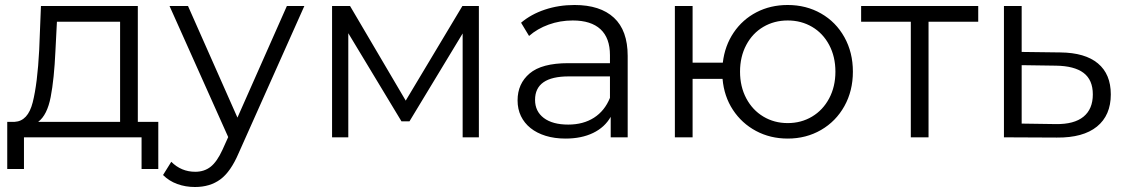

<svg xmlns="http://www.w3.org/2000/svg" viewBox="-20 -550 4503 769"><path d="M614 -62V127H547V0H76V127H9V-62H39Q92 -65 111 -140Q130 -215 137 -350L144 -526H532V-62ZM133 -62H461V-463H208L202 -346Q197 -234 183 -161.5Q169 -89 133 -62Z M1199 -526 936 63Q904 138 862.5 168.5Q821 199 761 199Q723 199 690 187Q657 175 633 151L666 98Q706 138 762 138Q798 138 823.5 118Q849 98 871 50L894 -1L659 -526H733L931 -79L1129 -526Z M1898 -526V0H1833V-416L1620 -64H1588L1375 -417V0H1310V-526H1382L1605 -147L1832 -526Z M2494 -326V0H2426V-82Q2402 -40 2355.5 -17.5Q2309 5 2245 5Q2201 5 2165.5 -6Q2130 -17 2105 -37Q2080 -57 2066.5 -85Q2053 -113 2053 -148Q2053 -215 2101.5 -256Q2150 -297 2256 -297H2423V-329Q2423 -398 2385 -433Q2347 -468 2274 -468Q2223 -468 2177.5 -451.5Q2132 -435 2099 -406L2067 -459Q2107 -493 2162.5 -511.5Q2218 -530 2281 -530Q2384 -530 2439 -479Q2494 -428 2494 -326ZM2423 -158V-244H2258Q2123 -244 2123 -150Q2123 -104 2158 -77.5Q2193 -51 2256 -51Q2316 -51 2359 -78.5Q2402 -106 2423 -158Z M3396 -263Q3396 -186 3362 -125Q3328 -64 3268.5 -29.5Q3209 5 3135 5Q3065 5 3008 -25.5Q2951 -56 2915.5 -110Q2880 -164 2874 -234H2754V0H2683V-526H2754V-299H2875Q2883 -367 2918.5 -419.5Q2954 -472 3010 -501Q3066 -530 3135 -530Q3209 -530 3268.5 -496Q3328 -462 3362 -401Q3396 -340 3396 -263ZM3326 -263Q3326 -323 3301 -370Q3276 -417 3232.5 -442.5Q3189 -468 3135 -468Q3081 -468 3037.5 -442.5Q2994 -417 2969 -370Q2944 -323 2944 -263Q2944 -203 2969 -156Q2994 -109 3037.5 -83Q3081 -57 3135 -57Q3189 -57 3232.5 -83Q3276 -109 3301 -156Q3326 -203 3326 -263Z M3898 -463H3699V0H3628V-463H3429V-526H3898Z M4429 -172Q4429 -88 4373.5 -43Q4318 2 4213 1L4001 0V-526H4072V-342L4227 -340Q4326 -339 4377.5 -296Q4429 -253 4429 -172ZM4357 -172Q4357 -230 4320 -258Q4283 -286 4209 -287L4072 -289V-55L4209 -53Q4282 -52 4319.5 -82.5Q4357 -113 4357 -172Z"/></svg>

Font: CMG Sans
Style: Regular
Weight: 400
Designer: Julieta Ulanovsky
Foundry: Julieta Ulanovsky
Version: Version 7.200